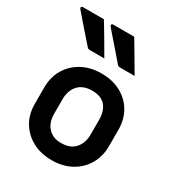

<svg xmlns="http://www.w3.org/2000/svg" viewBox="-194 -937 987 1070"><g transform="rotate(30 300.0 -402.0)"><path d="M160 -815Q189 -767 216.5 -720.5Q244 -674 271 -627H177Q166 -627 160 -635Q131 -668 108 -694Q85 -720 63.5 -745Q42 -770 17 -799Q13 -805 15 -810Q17 -815 24 -815ZM355 -815Q383 -767 411 -720.5Q439 -674 466 -627H371Q360 -627 354 -635Q326 -668 303 -694Q280 -720 258.5 -745Q237 -770 212 -799Q208 -805 210 -810Q212 -815 219 -815ZM300 -547Q371 -547 424.5 -518.5Q478 -490 508 -439Q538 -388 538 -322V-217Q538 -150 507.5 -98.5Q477 -47 423.5 -18Q370 11 300 11Q229 11 175.5 -18Q122 -47 92 -97.5Q62 -148 62 -214V-319Q62 -387 92.5 -438Q123 -489 177 -518Q231 -547 300 -547ZM303 -438Q245 -438 214 -404Q183 -370 183 -314V-221Q183 -161 216 -129Q245 -98 297 -98Q356 -98 386.5 -132.5Q417 -167 417 -222V-315Q417 -376 386 -409Q357 -438 303 -438Z"/></g></svg>

Font: Recursive Sn Lnr St SmB
Style: Regular
Weight: 600
Version: Version 1.079;hotconv 1.0.112;makeotfexe 2.5.65598; ttfautoh